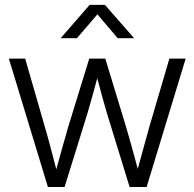

<svg xmlns="http://www.w3.org/2000/svg" viewBox="-20 -751 781 771"><path d="M172.4 0 15.6 -515.6H81.1L160.6 -239.7Q172.9 -198.2 183.8 -155.8Q194.8 -113.3 206.1 -71.3Q217.8 -113.3 229.5 -155.8Q241.2 -198.2 253.4 -239.7L338.4 -515.6H402.8L486.8 -239.7Q499 -198.7 510.5 -156.5Q522 -114.3 533.2 -72.8Q544.9 -114.3 556.2 -156.5Q567.4 -198.7 579.1 -239.7L660.2 -515.6H725.6L568.8 0H500.5L409.2 -296.9Q398.9 -331.1 389.4 -366.5Q379.9 -401.9 370.6 -437Q360.8 -401.9 351.3 -366.5Q341.8 -331.1 331.5 -296.9L239.3 0ZM289.1 -597.7H224.1V-598.1L339.8 -731.4H401.4L518.1 -598.1V-597.7H452.6L371.1 -693.4Z"/></svg>

Font: Inter Display Light
Style: Regular
Weight: 300
Designer: Rasmus Andersson
Foundry: rsms
Version: Version 4.000;git-a52131595